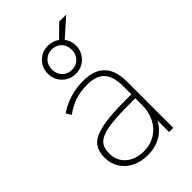

<svg xmlns="http://www.w3.org/2000/svg" viewBox="-259 -976 1082 1082"><g transform="rotate(-45 282.0 -435.0)"><path d="M70.3 -153.3Q70.3 -210 97.7 -241.2Q125 -272.5 191.9 -286.6Q258.8 -300.8 381.8 -300.8H442.4V-269.5H382.8Q269.5 -269.5 210.4 -258.8Q151.4 -248 128.4 -223.6Q105.5 -199.2 105.5 -154.3Q105.5 -94.7 146.5 -59.1Q187.5 -23.4 253.9 -23.4Q304.7 -23.4 344.7 -47.9Q384.8 -72.3 407.2 -116.2Q429.7 -160.2 429.7 -215.8V-365.2Q429.7 -443.4 396.5 -479.5Q363.3 -515.6 292 -515.6Q239.3 -515.6 195.8 -501.5Q152.3 -487.3 110.4 -456.1L91.8 -486.3Q130.9 -514.6 183.1 -530.8Q235.4 -546.9 289.1 -546.9Q377 -546.9 419.9 -502.4Q462.9 -458 462.9 -368.2V0H429.7V-129.9H444.3Q426.8 -67.4 376 -29.8Q325.2 7.8 252.9 7.8Q201.2 7.8 159.2 -12.7Q117.2 -33.2 93.8 -70.3Q70.3 -107.4 70.3 -153.3ZM178.7 -715.8Q178.7 -762.7 210.9 -794.9Q243.2 -827.1 291 -827.1Q329.1 -827.1 358.4 -805.7L431.6 -877.9H487.3L380.9 -783.2Q403.3 -754.9 403.3 -715.8Q403.3 -668.9 371.1 -636.2Q338.9 -603.5 291 -603.5Q243.2 -603.5 210.9 -636.2Q178.7 -668.9 178.7 -715.8ZM370.1 -715.8Q370.1 -751 348.1 -773.9Q326.2 -796.9 291 -796.9Q255.9 -796.9 233.9 -773.9Q211.9 -751 211.9 -715.8Q211.9 -680.7 233.9 -657.7Q255.9 -634.8 291 -634.8Q326.2 -634.8 348.1 -657.7Q370.1 -680.7 370.1 -715.8Z"/></g></svg>

Font: Min Sans VF VF
Style: Regular
Weight: 400
Designer: Jinseong-Kim, NotoSansCJK, Nunito
Foundry: Jinseong-Kim
Version: Version 1.420;Glyphs 3.1.2 (3151)